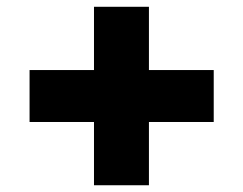

<svg xmlns="http://www.w3.org/2000/svg" viewBox="-20 -671 712 563"><path d="M416.7 -313.3V-127.8H255.6V-313.3H66.7V-465.6H255.6V-651.1H416.7V-465.6H606.7V-313.3Z"/></svg>

Font: Paperlogy 9 Black
Style: Regular
Weight: 900
Designer: redesigned by Lee Juim, glyphs from Gmarket Sans & Montserrat
Foundry: PT&
Version: Version 1.001